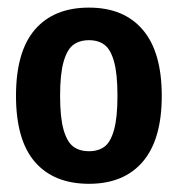

<svg xmlns="http://www.w3.org/2000/svg" viewBox="-20 -768 456 492"><path d="M21 -522.5Q21 -636 69.5 -692.2Q118 -748.5 208 -748.5Q297.5 -748.5 346 -691.5Q394.5 -634.5 394.5 -522.5Q394.5 -410.5 346 -353.8Q297.5 -297 208 -297Q118 -297 69.5 -353Q21 -409 21 -522.5ZM281 -522.5Q281 -579 272.2 -610.2Q263.5 -641.5 247.8 -653.2Q232 -665 208 -665Q184 -665 168 -653.2Q152 -641.5 143 -610Q134 -578.5 134 -522.5Q134 -466.5 143 -435.2Q152 -404 168 -392.2Q184 -380.5 208 -380.5Q232 -380.5 247.8 -392.2Q263.5 -404 272.2 -435.2Q281 -466.5 281 -522.5Z"/></svg>

Font: Encode Sans Condensed SemiBold
Style: Regular
Weight: 600
Width: 3
Designer: Multiple Designers
Foundry: Impallari Type
Version: Version 2.000